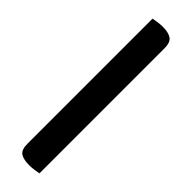

<svg xmlns="http://www.w3.org/2000/svg" viewBox="-293 -682 860 860"><g transform="rotate(45 137.0 -252.0)"><path d="M203 -619V172Q194 174 177.5 176.5Q161 179 144 179Q109 179 90 167Q71 155 71 116V-676Q80 -678 96.5 -680.5Q113 -683 130 -683Q165 -683 184 -670.5Q203 -658 203 -619Z"/></g></svg>

Font: Baloo Bhaijaan 2
Style: Bold
Weight: 700
Designer: Sanskriti Dholi, Noopur Datye and Ek Type
Foundry: Ek Type
Version: Version 1.701